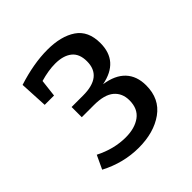

<svg xmlns="http://www.w3.org/2000/svg" viewBox="-129 -870 626 626"><g transform="rotate(-45 184.0 -557.5)"><path d="M324 -466Q324 -404 278.5 -371.5Q233 -339 163 -339Q93 -339 28 -373L50 -420Q103 -393 157 -393Q199 -393 225 -412Q251 -431 251 -470Q251 -503 228.5 -522Q206 -541 158 -541H102V-588H155Q243 -588 243 -658Q243 -693 222 -709.5Q201 -726 164 -726Q133 -726 95 -715L88 -655H45L40 -752Q115 -776 178 -776Q241 -776 278.5 -750.5Q316 -725 316 -669Q316 -585 227 -568Q275 -561 299.5 -535Q324 -509 324 -466Z"/></g></svg>

Font: Bitter Pro
Style: Regular
Weight: 400
Designer: Sol Matas, and Bitter project Authors
Foundry: Sol Matas
Version: Version 1.010